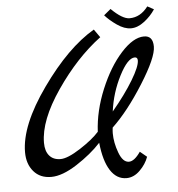

<svg xmlns="http://www.w3.org/2000/svg" viewBox="-55 -805 831 895"><g transform="rotate(-5 360.5 -357.0)"><path d="M40 -122.1Q40 -247.1 162.1 -418.9Q284.2 -590.8 409.2 -664.1L436 -626Q322.3 -541 227.1 -402.1Q131.8 -263.2 131.8 -158.2Q131.8 -119.1 150.4 -97.7Q168.9 -76.2 202.4 -76.2Q235.8 -76.2 295.9 -115Q356 -153.8 386.2 -188Q391.1 -285.2 432.6 -385Q474.1 -484.9 531.5 -548.3Q588.9 -611.8 639.2 -611.8Q681.2 -611.8 681.2 -560.8Q681.2 -509.8 606 -390.4Q530.8 -271 457 -201.2Q455.1 -185.1 455.1 -174.8Q455.1 -130.9 472.7 -83.5Q490.2 -36.1 519 -36.1Q544.4 -36.1 573.2 -78.1L605 -51.8Q592.8 -17.6 564 10.7Q535.2 39.1 501 39.1Q455.1 39.1 426 -5.9Q397 -50.8 388.2 -136.2Q342.3 -86.4 273.2 -41.7Q204.1 2.9 152.1 2.9Q100.1 2.9 70.1 -32Q40 -66.9 40 -122.1ZM462.9 -726.1 495.1 -752.9Q546.9 -702.1 580.1 -702.1Q630.9 -702.1 667 -750L696.8 -733.9Q676.8 -703.1 645.3 -679Q613.8 -654.8 582.8 -654.8Q551.8 -654.8 517.8 -678.5Q483.9 -702.1 462.9 -726.1ZM463.9 -275.9Q525.9 -350.1 563.5 -412.6Q601.1 -475.1 601.1 -502.9Q601.1 -518.1 587.9 -518.1Q554.7 -518.1 514.9 -440.4Q475.1 -362.8 463.9 -275.9Z"/></g></svg>

Font: Marck Script
Style: Regular
Weight: 400
Designer: Denis Masharov, Marck Fogel
Foundry: Denis Masharov
Version: Version 1.002